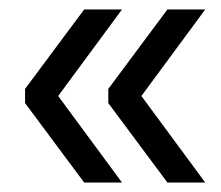

<svg xmlns="http://www.w3.org/2000/svg" viewBox="-20 -456 468 406"><path d="M158 -70 33 -238V-268L158 -436H238L103 -253L238 -70ZM334 -70 209 -238V-268L334 -436H414L279 -253L414 -70Z"/></svg>

Font: LivvicRegular
Style: Regular
Weight: 400
Designer: Jacques Le Bailly, Baron von Fonthausen
Version: Version 1.001; ttfautohint (v1.8.2)